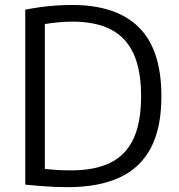

<svg xmlns="http://www.w3.org/2000/svg" viewBox="-20 -768 740 794"><path d="M259.5 6Q231.5 6 204 4.8Q176.5 3.5 147 1.2Q117.5 -1 84.5 -4.5V-728Q114.5 -734 147.2 -738.5Q180 -743 213.2 -745.2Q246.5 -747.5 278 -747.5Q461 -747.5 554.2 -655Q647.5 -562.5 647.5 -370Q647.5 -239.5 604 -156.5Q560.5 -73.5 474.2 -33.8Q388 6 259.5 6ZM275.5 -63.5Q372 -63.5 436 -94.8Q500 -126 531.8 -193.8Q563.5 -261.5 563.5 -370.5Q563.5 -478 532.2 -546Q501 -614 438.2 -646.2Q375.5 -678.5 280.5 -678.5Q253.5 -678.5 224.5 -676Q195.5 -673.5 165.5 -668.5V-69.5Q191.5 -66.5 217.8 -65Q244 -63.5 275.5 -63.5Z"/></svg>

Font: Encode Sans SC
Style: Regular
Weight: 400
Version: Version 3.002